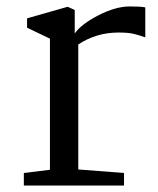

<svg xmlns="http://www.w3.org/2000/svg" viewBox="-20 -576 491 596"><path d="M135 -49V-456L64 -490V-519L190 -555L212 -545V-472Q232 -501 285.5 -528.5Q339 -556 383 -556Q419 -556 431 -553V-460Q409 -468 392.5 -471.5Q376 -475 348 -475Q279 -475 223 -438V-50L365 -39V0H54V-39Z"/></svg>

Font: Grenzecho Serif
Style: Serif-Regular
Weight: 400
Designer: Dan Reynolds
Foundry: Dan Reynolds
Version: Version 1.001; ttfautohint (v1.1) -l 5 -r 5 -G 72 -x 0 -D la